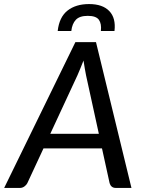

<svg xmlns="http://www.w3.org/2000/svg" viewBox="-54 -925 708 945"><path d="M0 0ZM593 0H516.5Q503.5 0 496 -6.5Q488.5 -13 485.5 -23.5L448 -194.5H160L80.5 -23.5Q76 -14.5 66 -7.2Q56 0 44 0H-33.5L317 -717.5H418.5ZM193.5 -266.5H432.5L369.5 -554.5Q367 -568.5 363.5 -587Q360 -605.5 357 -627Q349 -605.5 341 -587Q333 -568.5 327 -554ZM384.5 -905Q451 -905 484 -870.5Q517 -836 509.5 -772.5H442.5Q446.5 -808 432.8 -827.5Q419 -847 378 -847Q337.5 -847 319.2 -827.5Q301 -808 297 -772.5H230Q237.5 -840.5 278.2 -872.8Q319 -905 384.5 -905Z"/></svg>

Font: Lato Medium
Style: Italic
Weight: 500
Italic angle: -7°
Designer: Lukasz Dziedzic
Foundry: tyPoland Lukasz Dziedzic
Version: Version 2.006; 2014-01-15